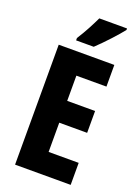

<svg xmlns="http://www.w3.org/2000/svg" viewBox="-172 -1002 777 1074"><g transform="rotate(20 217.0 -465.0)"><path d="M390 -921V-930H225C204 -886 179 -837 145 -784V-770H250C298 -815 362 -885 390 -921ZM393 0V-131H214V-305H380V-435H214V-585H393V-714H62V0Z"/></g></svg>

Font: Noto Sans Armenian ExtraCondensed ExtraBold
Style: Regular
Weight: 800
Width: 2
Designer: Monotype Design Team
Foundry: Monotype Imaging Inc.
Version: Version 2.008